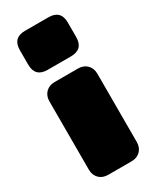

<svg xmlns="http://www.w3.org/2000/svg" viewBox="-183 -660 659 808"><g transform="rotate(-30 147.0 -256.0)"><path d="M90 -357Q63 -357 46.5 -340.5Q30 -324 30 -297V34Q30 61 46.5 77.5Q63 94 90 94H203Q230 94 246.5 77.5Q263 61 263 34V-297Q263 -324 246.5 -340.5Q230 -357 203 -357ZM203 -606Q233 -606 248 -591Q263 -576 263 -546V-476Q263 -446 248 -431Q233 -416 203 -416H90Q60 -416 45 -431Q30 -446 30 -476V-546Q30 -576 45 -591Q60 -606 90 -606Z"/></g></svg>

Font: Bolota
Style: Bold
Weight: 240
Designer: Gabriel Pang
Version: Version 1.000